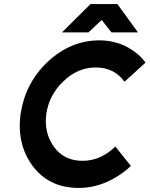

<svg xmlns="http://www.w3.org/2000/svg" viewBox="-20 -910 734 942"><path d="M284 -751H414L479 -812L527 -751H657L556 -890H424ZM468 -712Q325 -712 211 -604Q157 -552 124.5 -488.5Q92 -425 81 -350Q71 -276 86 -212.5Q101 -149 140 -96Q221 12 366 12Q438 12 503 -17Q535 -31 565.5 -51Q596 -71 622 -96L546 -191Q474 -121 385 -121Q295 -121 246 -188Q221 -222 211 -262Q201 -302 207 -350Q214 -398 235 -438Q256 -478 291 -511Q361 -579 450 -579Q540 -579 591 -509L694 -603Q675 -629 650.5 -648.5Q626 -668 597 -683Q568 -697 535.5 -704.5Q503 -712 468 -712Z"/></svg>

Font: Unageo
Style: Bold-Italic
Weight: 700
Designer: Richard Sepsi
Foundry: Richard Sepsi
Version: Version 2.000